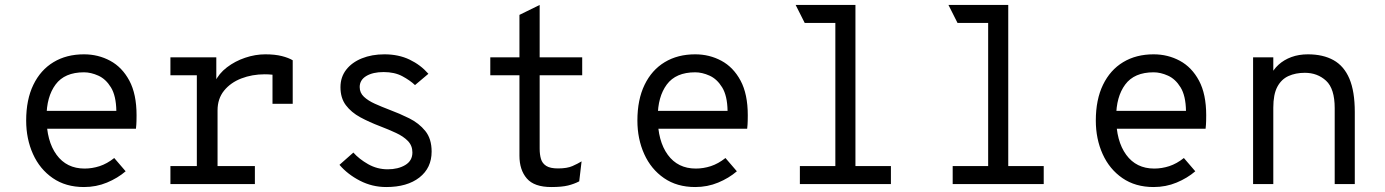

<svg xmlns="http://www.w3.org/2000/svg" viewBox="-20 -742 5584 774"><path d="M318.5 12Q245 12 192.8 -24Q140.5 -60 113 -121Q85.5 -182 85.5 -256Q85.5 -340.5 114.5 -400.2Q143.5 -460 195.8 -491.5Q248 -523 318.5 -523Q376 -523 424.2 -497Q472.5 -471 501.5 -416.8Q530.5 -362.5 530.5 -277.5Q530.5 -268 530.2 -254.2Q530 -240.5 528 -223H149.5V-295H449Q448 -356 427.2 -389.8Q406.5 -423.5 376.5 -437Q346.5 -450.5 318.5 -450.5Q240.5 -450.5 204 -401.2Q167.5 -352 167.5 -269.5Q167.5 -173.5 208 -118Q248.5 -62.5 321 -62.5Q351.5 -62.5 381.5 -72.2Q411.5 -82 440.5 -105L486.5 -51.5Q454.5 -24 411.2 -6Q368 12 318.5 12Z M667 0V-72.5H773.5V-438.5H667V-511H852V-396.5L846 -411Q862 -445.5 894.8 -470.5Q927.5 -495.5 968.2 -509.2Q1009 -523 1049.5 -523Q1088.5 -523 1116 -516Q1143.5 -509 1160 -499V-323.5H1078.5V-475L1103.5 -436Q1091 -439.5 1076.8 -441Q1062.5 -442.5 1047 -442.5Q996.5 -442.5 953 -425.8Q909.5 -409 883.2 -376.5Q857 -344 857 -297V-72.5H1007.5V0Z M1537 12Q1480.5 12 1431 -13.5Q1381.5 -39 1348.5 -77.5L1404.5 -127Q1427.5 -101 1464 -80.2Q1500.5 -59.5 1543 -59.5Q1585 -59.5 1613.8 -76.8Q1642.5 -94 1642.5 -127.5Q1642.5 -155 1624.2 -173.8Q1606 -192.5 1576.2 -206.2Q1546.5 -220 1512.5 -233Q1469 -249.5 1432.5 -269.2Q1396 -289 1374.2 -318Q1352.5 -347 1352.5 -390.5Q1352.5 -431 1375.5 -460.8Q1398.5 -490.5 1438.8 -506.8Q1479 -523 1530 -523Q1586.5 -523 1631 -501.8Q1675.5 -480.5 1707 -444.5L1653 -399Q1633 -418 1601.8 -434.8Q1570.5 -451.5 1526.5 -451.5Q1483 -451.5 1456.5 -435.5Q1430 -419.5 1430 -391Q1430 -368 1447 -352Q1464 -336 1491.2 -323.8Q1518.5 -311.5 1550 -299.5Q1590.5 -284.5 1629.8 -265Q1669 -245.5 1694.5 -214Q1720 -182.5 1720 -131Q1720 -65 1670.8 -26.5Q1621.5 12 1537 12Z M2202.5 12Q2133.5 12 2103.8 -22.5Q2074 -57 2074 -114.5V-438.5H1956.5V-511H2074V-682L2155.5 -722V-511H2327V-438.5H2155.5V-142.5Q2155.5 -119 2160.8 -101.2Q2166 -83.5 2182 -73.2Q2198 -63 2229.5 -63Q2266 -63 2287.5 -72.5Q2309 -82 2324.5 -91.5L2315 -11Q2295 -0.5 2269.8 5.8Q2244.5 12 2202.5 12Z M2782.5 12Q2709 12 2656.8 -24Q2604.5 -60 2577 -121Q2549.5 -182 2549.5 -256Q2549.5 -340.5 2578.5 -400.2Q2607.5 -460 2659.8 -491.5Q2712 -523 2782.5 -523Q2840 -523 2888.2 -497Q2936.5 -471 2965.5 -416.8Q2994.5 -362.5 2994.5 -277.5Q2994.5 -268 2994.2 -254.2Q2994 -240.5 2992 -223H2613.5V-295H2913Q2912 -356 2891.2 -389.8Q2870.5 -423.5 2840.5 -437Q2810.5 -450.5 2782.5 -450.5Q2704.5 -450.5 2668 -401.2Q2631.5 -352 2631.5 -269.5Q2631.5 -173.5 2672 -118Q2712.5 -62.5 2785 -62.5Q2815.5 -62.5 2845.5 -72.2Q2875.5 -82 2904.5 -105L2950.5 -51.5Q2918.5 -24 2875.2 -6Q2832 12 2782.5 12Z M3347.5 0V-696.5L3428.5 -722V0ZM3204.5 0V-72.5H3571.5V0ZM3224 -649.5 3187.5 -722H3428.5L3401 -649.5Z M3963.5 0V-696.5L4044.5 -722V0ZM3820.5 0V-72.5H4187.5V0ZM3840 -649.5 3803.5 -722H4044.5L4017 -649.5Z M4630.5 12Q4557 12 4504.8 -24Q4452.5 -60 4425 -121Q4397.5 -182 4397.5 -256Q4397.5 -340.5 4426.5 -400.2Q4455.5 -460 4507.8 -491.5Q4560 -523 4630.5 -523Q4688 -523 4736.2 -497Q4784.5 -471 4813.5 -416.8Q4842.5 -362.5 4842.5 -277.5Q4842.5 -268 4842.2 -254.2Q4842 -240.5 4840 -223H4461.5V-295H4761Q4760 -356 4739.2 -389.8Q4718.5 -423.5 4688.5 -437Q4658.5 -450.5 4630.5 -450.5Q4552.5 -450.5 4516 -401.2Q4479.5 -352 4479.5 -269.5Q4479.5 -173.5 4520 -118Q4560.5 -62.5 4633 -62.5Q4663.5 -62.5 4693.5 -72.2Q4723.5 -82 4752.5 -105L4798.5 -51.5Q4766.5 -24 4723.2 -6Q4680 12 4630.5 12Z M5031.5 0V-511H5113V-415.5L5100 -433Q5112 -461 5134 -481Q5156 -501 5186 -512Q5216 -523 5252.5 -523Q5313.5 -523 5355.8 -499.5Q5398 -476 5419.8 -424.8Q5441.5 -373.5 5441.5 -290.5V0H5360.5V-306Q5360.5 -384.5 5325.8 -416.5Q5291 -448.5 5240 -448.5Q5203 -448.5 5174.2 -435.5Q5145.5 -422.5 5129.2 -392Q5113 -361.5 5113 -308V0Z"/></svg>

Font: Overpass Mono
Style: Regular
Weight: 400
Designer: Delve Withrington, Dave Bailey
Foundry: Delve Fonts LLC
Version: Version 4.000